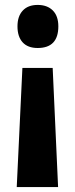

<svg xmlns="http://www.w3.org/2000/svg" viewBox="-20 -573 306 780"><path d="M217 -466Q217 -378 133 -378Q93 -378 72 -401Q51 -424 51 -466Q51 -507 72.5 -530Q94 -553 133 -553Q172 -553 194.5 -530.5Q217 -508 217 -466ZM71 -297H194L216 187H48Z"/></svg>

Font: Noto Sans Telugu ExtraCondensed ExtraBold
Style: Regular
Weight: 800
Width: 2
Designer: Jelle Bosma - Monotype Design Team
Foundry: Monotype Imaging Inc.
Version: Version 2.005; ttfautohint (v1.8.4.7-5d5b)